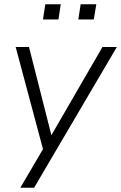

<svg xmlns="http://www.w3.org/2000/svg" viewBox="-20 -707 572 907"><path d="M76 180 191 -16 187 12 54 -485H117L231 -36H204L464 -485H532L141 180ZM350 -615 361 -687H435L423 -615ZM183 -615 194 -687H267L256 -615Z"/></svg>

Font: Nunito Sans 12pt Light
Style: Italic
Weight: 300
Italic angle: -9°
Designer: Vernon Adams
Foundry: Vernon Adams
Version: Version 3.101;gftools[0.9.27]